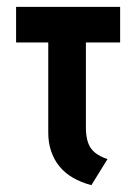

<svg xmlns="http://www.w3.org/2000/svg" viewBox="-20 -521 400 561"><path d="M231 -148V-397H331V-501H27V-397H121V-133Q121 -104 129.5 -79Q138 -54 154 -34.5Q170 -15 193.5 -1.5Q217 12 247 20L294 -56Q271 -64 257 -75.5Q243 -87 237 -105Q231 -123 231 -148Z"/></svg>

Font: Advent Pro
Style: Bold
Weight: 700
Designer: VivaRado, Andreas Kalpakidis
Foundry: VivaRado, Andreas Kalpakidis
Version: Version 3.000